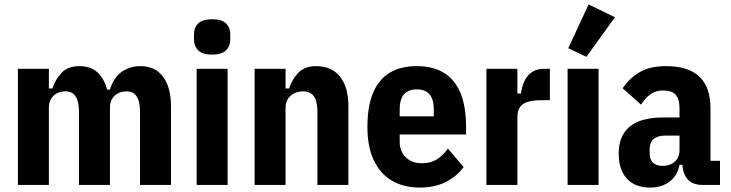

<svg xmlns="http://www.w3.org/2000/svg" viewBox="-20 -836 3303 868"><path d="M201 0H61V-525H201V-436H217Q230 -477 258.5 -507Q287 -537 339 -537Q390 -537 420.5 -509Q451 -481 464 -431H477Q494 -486 530.5 -511.5Q567 -537 615 -537Q682 -537 717.5 -488.5Q753 -440 753 -357V0H613V-330Q613 -377 598 -400Q583 -423 552 -423Q532 -423 514.5 -414.5Q497 -406 487 -389.5Q477 -373 477 -349V0H337V-330Q337 -377 322 -400Q307 -423 276 -423Q255 -423 238 -414.5Q221 -406 211 -389.5Q201 -373 201 -349Z M939 -589Q896 -589 876.5 -608Q857 -627 857 -658V-680Q857 -712 876.5 -730.5Q896 -749 939 -749Q982 -749 1001.5 -730.5Q1021 -712 1021 -680V-658Q1021 -627 1001.5 -608Q982 -589 939 -589ZM869 0V-525H1009V0Z M1271 0H1131V-525H1271V-436H1287Q1300 -477 1328.5 -507Q1357 -537 1409 -537Q1480 -537 1517.5 -489Q1555 -441 1555 -357V0H1415V-330Q1415 -377 1399.5 -400Q1384 -423 1350 -423Q1329 -423 1311 -414.5Q1293 -406 1282 -389.5Q1271 -373 1271 -349Z M1878 12Q1806 12 1753 -18.5Q1700 -49 1670.5 -110Q1641 -171 1641 -262Q1641 -355 1666.5 -416Q1692 -477 1741.5 -507Q1791 -537 1864 -537Q1937 -537 1986.5 -507Q2036 -477 2061.5 -416Q2087 -355 2087 -262V-228H1787V-195Q1787 -152 1814.5 -125Q1842 -98 1888 -98Q1927 -98 1955 -115.5Q1983 -133 2005 -164L2076 -81Q2045 -38 1995 -13Q1945 12 1878 12ZM1864 -432Q1839 -432 1821.5 -422Q1804 -412 1795.5 -392Q1787 -372 1787 -342V-310H1941V-342Q1941 -372 1932.5 -392Q1924 -412 1907 -422Q1890 -432 1864 -432Z M2319 0H2179V-525H2319V-413H2335Q2339 -443 2350.5 -468.5Q2362 -494 2384 -509.5Q2406 -525 2441 -525H2466V-383H2430Q2392 -383 2367.5 -376Q2343 -369 2331 -352.5Q2319 -336 2319 -306Z M2686 0H2546V-525H2686ZM2760 -758 2631 -579 2549 -618 2641 -816Z M3235 0H3154Q3130 0 3109.5 -9.5Q3089 -19 3076.5 -43.5Q3064 -68 3064 -113V-127L3095 -91H3052Q3044 -44 3008.5 -16Q2973 12 2920 12Q2850 12 2813.5 -29Q2777 -70 2777 -141Q2777 -198 2801 -234.5Q2825 -271 2869.5 -288Q2914 -305 2976 -305H3052V-346Q3052 -387 3035 -407Q3018 -427 2978 -427Q2944 -427 2920 -409.5Q2896 -392 2878 -363L2795 -437Q2827 -484 2873 -510.5Q2919 -537 2991 -537Q3093 -537 3142.5 -489Q3192 -441 3192 -346V-109H3235ZM3052 -223H2989Q2953 -223 2935 -207.5Q2917 -192 2917 -163V-144Q2917 -114 2932.5 -100Q2948 -86 2976 -86Q2997 -86 3014 -94Q3031 -102 3041.5 -118Q3052 -134 3052 -158Z"/></svg>

Font: IBM Plex Sans Condensed
Style: Bold
Weight: 700
Width: 3
Designer: Mike Abbink, Paul van der Laan, Pieter van Rosmalen
Foundry: Bold Monday
Version: Version 3.201